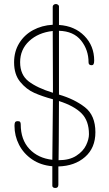

<svg xmlns="http://www.w3.org/2000/svg" viewBox="-20 -829 544 954"><path d="M270 -2V89Q270 105 255 105Q248 105 244 102Q240 99 240 94V-3Q182 -8 139.5 -37Q97 -66 74.5 -110Q52 -154 52 -204Q52 -216 55 -221.5Q58 -227 69 -227Q77 -227 80 -223Q83 -219 83 -211Q83 -135 126 -89Q169 -43 240 -35L243 -336H242Q190 -350 150.5 -367.5Q111 -385 80.5 -422Q50 -459 50 -519Q50 -573 75.5 -614.5Q101 -656 144.5 -679.5Q188 -703 242 -706V-796Q242 -801 246.5 -805Q251 -809 258 -809Q263 -809 268 -805.5Q273 -802 273 -798V-705Q351 -700 399.5 -650.5Q448 -601 448 -528Q448 -516 445 -510.5Q442 -505 435 -505Q420 -505 420 -519Q420 -581 383 -627.5Q346 -674 273 -676V-413V-359Q349 -337 401.5 -296.5Q454 -256 454 -172Q454 -94 402.5 -49Q351 -4 270 -2ZM243 -368V-408Q243 -607 242 -675Q170 -667 125 -625Q80 -583 80 -520Q80 -457 122.5 -424.5Q165 -392 243 -368ZM422 -162Q422 -229 385 -266Q348 -303 273 -327L272 -125Q271 -90 271 -33Q325 -33 359 -55Q393 -77 407.5 -107Q422 -137 422 -162Z"/></svg>

Font: Mali ExtraLight
Style: Regular
Weight: 275
Version: Version 1.000; ttfautohint (v1.6)